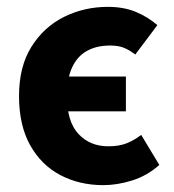

<svg xmlns="http://www.w3.org/2000/svg" viewBox="-20 -528 508 560"><path d="M281.4 12Q211.7 12 156 -17.3Q100.3 -46.6 67.9 -104.6Q35.5 -162.7 35.5 -247.8Q35.5 -333.8 71.7 -391.6Q107.9 -449.5 166.9 -478.8Q225.9 -508 294.7 -508Q340.6 -508 376 -493.4Q411.4 -478.7 439 -454.7L374.6 -369Q355.8 -383.2 339.9 -389.2Q324 -395.2 301 -395.2Q261.2 -395.2 233 -379.2Q204.8 -363.2 190 -330.7Q175.3 -298.2 175.3 -247.8Q175.3 -173.1 208.9 -137.2Q242.6 -101.3 295.8 -101.3Q327.5 -101.3 350 -110.3Q372.4 -119.4 391.8 -134.6L444.7 -46.9Q409 -15.2 365.4 -1.6Q321.7 12 281.4 12ZM121.4 -203.3V-304.7H347.2V-203.3Z"/></svg>

Font: SourceSans3VF
Style: Regular
Weight: 200
Designer: Paul D. Hunt
Foundry: Adobe
Version: Version 3.052;hotconv 1.1.0;makeotfexe 2.6.0